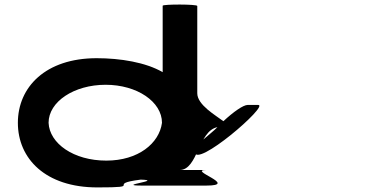

<svg xmlns="http://www.w3.org/2000/svg" viewBox="-20 -810 1641 838"><path d="M58 -274C58 -118 178 8 405 8C617 8 436 -6 594 -26C700 -23 478 0 600 0H880C1026 0 796 -68 880 -68H764C844 -68 845 -239 929 -255C895 -220 830 -180 830 -148C830 -70 1157 -352 1107 -352H1061C1042 -352 999 -322 955 -281C921 -307 841 -352 841 -403V-784C841 -792 690 -792 690 -785V-495C616 -538 505 -556 402 -556C179 -556 58 -430 58 -274ZM192 -274C192 -366 303 -440 441 -440C578 -440 687 -366 687 -274C675 -184 583 -109 444 -109C301 -109 196 -184 192 -274Z"/></svg>

Font: Ampere
Style: SuExt
Weight: 400
Version: Version 1